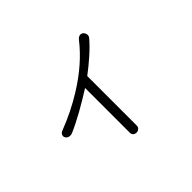

<svg xmlns="http://www.w3.org/2000/svg" viewBox="-139 -1017 1277 1277"><g transform="rotate(-45 500.0 -378.0)"><path d="M181.6 -375Q164.1 -369.1 158.2 -355.5Q153.3 -343.8 159.2 -332Q165 -320.3 178.7 -315.4Q193.4 -310.5 210.9 -316.4Q268.6 -340.8 345.7 -383.8Q415 -422.9 486.3 -467.8V-47.9Q486.3 -32.2 496.1 -23.4Q505.9 -15.6 519.5 -15.6Q532.2 -15.6 542 -24.4Q552.7 -33.2 552.7 -47.9V-513.7Q608.4 -555.7 654.3 -596.7Q708 -644.5 742.2 -685.5Q750 -697.3 748 -710.9Q745.1 -724.6 736.3 -733.4Q725.6 -742.2 711.9 -741.2Q697.3 -739.3 683.6 -722.7Q583 -593.8 419.9 -493.2Q310.5 -424.8 181.6 -375Z"/></g></svg>

Font: Gulim
Style: Regular
Weight: 400
Version: Version 2.21